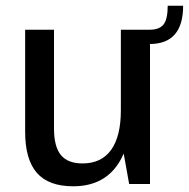

<svg xmlns="http://www.w3.org/2000/svg" viewBox="-20 -644 661 672"><path d="M169 -194Q169 -131 193 -101.5Q217 -72 269 -72Q335 -72 369 -119.5Q403 -167 403 -258L440 -329V-268Q440 -133 388 -62.5Q336 8 236 8Q150 8 109 -39Q68 -86 68 -183V-540H169ZM505 0H432L403 -162V-540H505ZM504 -540Q538 -540 552.5 -558.5Q567 -577 567 -624H621Q621 -490 504 -490Z"/></svg>

Font: Pathway Extreme SemiCondensed Medium
Style: Regular
Weight: 500
Width: 4
Version: Version 1.001;gftools[0.9.26]